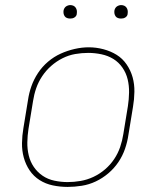

<svg xmlns="http://www.w3.org/2000/svg" viewBox="-20 -727 640 755"><path d="M246 8Q216 8 187.5 2Q159 -4 135.5 -19Q112 -34 96.5 -57Q81 -80 73.5 -107.5Q66 -135 66.5 -164.5Q67 -194 72 -223L90 -333Q94 -361 103.5 -388Q113 -415 129.5 -440Q146 -465 169 -484.5Q192 -504 218.5 -516Q245 -528 273.5 -534.5Q302 -541 329 -541Q358 -541 386.5 -533.5Q415 -526 438.5 -511.5Q462 -497 478 -473.5Q494 -450 501.5 -423Q509 -396 508.5 -366Q508 -336 503 -307L485 -197Q481 -169 471.5 -141.5Q462 -114 445.5 -89.5Q429 -65 406 -45.5Q383 -26 356.5 -13.5Q330 -1 301.5 3.5Q273 8 246 8ZM246 -11Q271 -11 297 -15.5Q323 -20 347.5 -31.5Q372 -43 393 -61Q414 -79 429 -101.5Q444 -124 452.5 -149Q461 -174 465 -200L483 -310Q487 -336 487.5 -363Q488 -390 482 -415Q476 -440 461.5 -461Q447 -482 426 -495Q405 -508 379 -513.5Q353 -519 327 -519Q301 -519 275.5 -514.5Q250 -510 226 -498Q202 -486 181.5 -468Q161 -450 146 -427.5Q131 -405 122.5 -380.5Q114 -356 110 -330L92 -220Q88 -194 87.5 -167.5Q87 -141 93 -116Q99 -91 113 -70.5Q127 -50 147.5 -36Q168 -22 194 -16.5Q220 -11 246 -11ZM456 -654Q450 -654 444 -656Q438 -658 434.5 -663Q431 -668 430 -674Q429 -680 430 -686Q431 -691 433.5 -695Q436 -699 439.5 -701.5Q443 -704 447.5 -705.5Q452 -707 456 -707Q463 -707 468.5 -704.5Q474 -702 477.5 -697Q481 -692 482 -686Q483 -680 482 -674Q482 -669 479.5 -665Q477 -661 473 -658.5Q469 -656 465 -655Q461 -654 456 -654ZM256 -654Q250 -654 244 -656Q238 -658 234.5 -663Q231 -668 230 -674Q229 -680 230 -686Q231 -691 233.5 -695Q236 -699 239.5 -701.5Q243 -704 247.5 -705.5Q252 -707 256 -707Q263 -707 268.5 -704.5Q274 -702 277.5 -697Q281 -692 282 -686Q283 -680 282 -674Q282 -669 279.5 -665Q277 -661 273 -658.5Q269 -656 265 -655Q261 -654 256 -654Z"/></svg>

Font: Iosevka Curly ThExObl
Style: Regular
Weight: 100
Width: 7
Italic angle: -9°
Monospace: yes
Designer: Belleve Invis
Foundry: Belleve Invis
Version: Version 11.1.0; ttfautohint (v1.8.3)